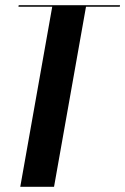

<svg xmlns="http://www.w3.org/2000/svg" viewBox="-20 -719 482 739"><path d="M441 -693H311L188 0H58L181 -693H51L52 -699H442Z"/></svg>

Font: Moniqa Black Ita Display
Style: Italic
Weight: 900
Italic angle: -10°
Designer: Rajesh Rajput
Foundry: Rajesh Rajput
Version: Version 1.000